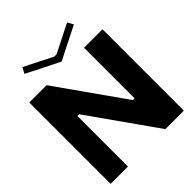

<svg xmlns="http://www.w3.org/2000/svg" viewBox="-239 -1025 1168 1168"><g transform="rotate(-45 345.0 -441.0)"><path d="M30 0V-700H179L486 -265H501V-700H660V0H501L194 -435H179V0ZM153 -882 335 -790H355L537 -882L558 -844L345 -737L132 -844Z"/></g></svg>

Font: Vina Sans
Style: Regular
Weight: 400
Designer: Andree Nguyen
Foundry: Nguyen Type Foundry
Version: Version 1.002; ttfautohint (v1.8.4.7-5d5b);gftools[0.9.28]